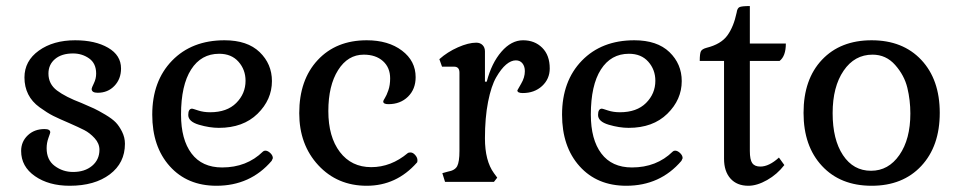

<svg xmlns="http://www.w3.org/2000/svg" viewBox="-20 -592 3119 625"><path d="M386.7 -124Q386.7 -144.5 377.4 -163.1Q368.2 -181.6 356.9 -193.4Q345.7 -205.1 322.8 -218.8Q299.8 -232.4 286.1 -238.8Q272.5 -245.1 245.1 -256.8Q193.4 -276.4 165.5 -297.4Q137.7 -318.4 137.7 -352.5Q137.7 -381.8 159.2 -399.9Q180.7 -418 217.8 -418Q247.1 -418 270 -401.9Q293 -385.7 293 -352.5Q293 -335.9 285.6 -320.8Q278.3 -305.7 278.3 -302.7Q278.3 -290 297.9 -290Q331.1 -290 352.5 -312.5Q374 -335 374 -369.1Q374 -412.1 332 -436.5Q290 -460.9 224.6 -460.9Q153.3 -460.9 106.4 -427.2Q59.6 -393.6 59.6 -339.8Q59.6 -309.6 71.8 -285.2Q84 -260.7 108.9 -242.7Q133.8 -224.6 153.3 -214.8Q172.9 -205.1 205.1 -191.4Q236.3 -177.7 254.4 -168.5Q272.5 -159.2 288.1 -142.1Q303.7 -125 303.7 -104.5Q303.7 -72.3 279.8 -52.2Q255.9 -32.2 217.8 -32.2Q184.6 -32.2 158.2 -51.8Q131.8 -71.3 131.8 -109.4Q131.8 -127 137.7 -143.1Q143.6 -159.2 143.6 -161.1Q143.6 -171.9 125 -171.9Q91.8 -171.9 70.3 -151.4Q48.8 -130.9 48.8 -100.6Q48.8 -49.8 93.8 -18.6Q138.7 12.7 207 12.7Q288.1 12.7 337.4 -24.4Q386.7 -61.5 386.7 -124Z M864.3 -68.4Q868.2 -76.2 868.2 -77.1Q868.2 -85.9 859.9 -93.8Q851.6 -101.6 843.8 -101.6Q838.9 -101.6 835.9 -98.6Q783.2 -46.9 703.1 -46.9Q637.7 -46.9 603.5 -92.3Q569.3 -137.7 569.3 -218.8Q569.3 -314.5 602.1 -365.7Q634.8 -417 693.4 -417Q733.4 -417 756.3 -391.1Q779.3 -365.2 779.3 -329.1Q779.3 -287.1 749 -256.8Q718.8 -226.6 664.1 -226.6Q642.6 -226.6 625 -232.4Q607.4 -238.3 605.5 -238.3Q592.8 -238.3 592.8 -217.8Q592.8 -196.3 627.4 -186Q662.1 -175.8 692.4 -175.8Q771.5 -175.8 818.4 -221.7Q865.2 -267.6 865.2 -328.1Q865.2 -383.8 825.2 -422.4Q785.2 -460.9 710.9 -460.9Q604.5 -460.9 540 -394.5Q475.6 -328.1 475.6 -218.8Q475.6 -114.3 532.7 -50.8Q589.8 12.7 684.6 12.7Q794.9 12.7 864.3 -68.4Z M1336.9 -62.5Q1338.9 -63.5 1338.9 -70.3Q1338.9 -79.1 1331.5 -87.4Q1324.2 -95.7 1316.4 -95.7Q1309.6 -95.7 1307.6 -93.8Q1252.9 -47.9 1188.5 -47.9Q1124 -47.9 1086.4 -97.2Q1048.8 -146.5 1048.8 -230.5Q1048.8 -313.5 1080.6 -363.8Q1112.3 -414.1 1164.1 -414.1Q1203.1 -414.1 1226.6 -393.1Q1250 -372.1 1250 -336.9Q1250 -314.5 1244.1 -297.9Q1238.3 -281.2 1232.9 -272.9Q1227.5 -264.6 1227.5 -261.7Q1227.5 -252.9 1244.1 -252.9Q1283.2 -252.9 1308.1 -277.3Q1333 -301.8 1333 -340.8Q1333 -393.6 1288.6 -427.2Q1244.1 -460.9 1173.8 -460.9Q1074.2 -460.9 1014.2 -396.5Q954.1 -332 954.1 -223.6Q954.1 -121.1 1016.1 -54.2Q1078.1 12.7 1173.8 12.7Q1270.5 12.7 1336.9 -62.5Z M1587.9 0 1598.6 -13.7 1587.9 -28.3Q1558.6 -68.4 1558.6 -141.6Q1558.6 -209 1568.8 -260.7Q1579.1 -312.5 1595.2 -340.3Q1611.3 -368.2 1627.4 -381.8Q1643.6 -395.5 1659.2 -395.5Q1672.9 -395.5 1680.7 -385.7Q1688.5 -376 1688.5 -360.4Q1688.5 -339.8 1676.3 -319.3Q1664.1 -298.8 1664.1 -297.9Q1664.1 -289.1 1681.6 -289.1Q1719.7 -289.1 1744.6 -312Q1769.5 -335 1769.5 -369.1Q1769.5 -412.1 1745.1 -436.5Q1720.7 -460.9 1682.6 -460.9Q1644.5 -460.9 1612.3 -423.8Q1580.1 -386.7 1564.5 -326.2H1558.6V-424.8Q1558.6 -437.5 1550.8 -445.3Q1543 -453.1 1530.3 -453.1Q1504.9 -453.1 1470.7 -438Q1436.5 -422.9 1410.2 -399.4L1418.9 -375H1458Q1475.6 -375 1475.6 -355.5V-100.6Q1475.6 -65.4 1468.3 -51.3Q1460.9 -37.1 1437.5 -33.2L1419.9 -28.3L1428.7 0Z M2198.2 -68.4Q2202.1 -76.2 2202.1 -77.1Q2202.1 -85.9 2193.8 -93.8Q2185.5 -101.6 2177.7 -101.6Q2172.9 -101.6 2169.9 -98.6Q2117.2 -46.9 2037.1 -46.9Q1971.7 -46.9 1937.5 -92.3Q1903.3 -137.7 1903.3 -218.8Q1903.3 -314.5 1936 -365.7Q1968.8 -417 2027.3 -417Q2067.4 -417 2090.3 -391.1Q2113.3 -365.2 2113.3 -329.1Q2113.3 -287.1 2083 -256.8Q2052.7 -226.6 1998 -226.6Q1976.6 -226.6 1959 -232.4Q1941.4 -238.3 1939.5 -238.3Q1926.8 -238.3 1926.8 -217.8Q1926.8 -196.3 1961.4 -186Q1996.1 -175.8 2026.4 -175.8Q2105.5 -175.8 2152.3 -221.7Q2199.2 -267.6 2199.2 -328.1Q2199.2 -383.8 2159.2 -422.4Q2119.1 -460.9 2044.9 -460.9Q1938.5 -460.9 1874 -394.5Q1809.6 -328.1 1809.6 -218.8Q1809.6 -114.3 1866.7 -50.8Q1923.8 12.7 2018.6 12.7Q2128.9 12.7 2198.2 -68.4Z M2533.2 -54.7 2515.6 -79.1Q2483.4 -49.8 2455.1 -49.8Q2436.5 -49.8 2428.7 -61Q2420.9 -72.3 2420.9 -100.6V-393.6H2517.6Q2538.1 -409.2 2538.1 -450.2H2420.9V-572.3Q2394.5 -572.3 2387.2 -568.8Q2379.9 -565.4 2377.9 -550.8Q2368.2 -504.9 2347.7 -476.6Q2327.1 -448.2 2280.3 -436.5Q2265.6 -432.6 2261.7 -425.3Q2257.8 -418 2257.8 -393.6H2336.9V-75.2Q2336.9 -34.2 2357.9 -10.7Q2378.9 12.7 2416 12.7Q2444.3 12.7 2477.1 -5.9Q2509.8 -24.4 2533.2 -54.7Z M2820.3 -414.1Q2864.3 -414.1 2894 -380.4Q2923.8 -346.7 2933.6 -306.2Q2943.4 -265.6 2943.4 -222.7Q2943.4 -138.7 2907.7 -87.4Q2872.1 -36.1 2815.4 -36.1Q2757.8 -36.1 2724.1 -86.9Q2690.4 -137.7 2690.4 -223.6Q2690.4 -309.6 2726.1 -361.8Q2761.7 -414.1 2820.3 -414.1ZM2595.7 -224.6Q2595.7 -116.2 2655.8 -51.8Q2715.8 12.7 2817.4 12.7Q2918.9 12.7 2979 -51.8Q3039.1 -116.2 3039.1 -224.6Q3039.1 -333 2979 -397Q2918.9 -460.9 2817.4 -460.9Q2715.8 -460.9 2655.8 -397.5Q2595.7 -334 2595.7 -224.6Z"/></svg>

Font: Kurale
Style: Regular
Weight: 400
Version: 1.0; ttfautohint (v1.3)